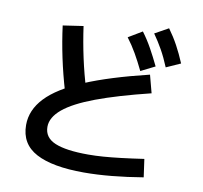

<svg xmlns="http://www.w3.org/2000/svg" viewBox="-95 -958 1191 1125"><g transform="rotate(10 500.0 -395.5)"><path d="M475 64Q288 64 191 12.5Q94 -39 94 -152Q94 -241 163.5 -314.5Q233 -388 379.5 -450Q526 -512 758 -568L786 -462Q591 -414 465.5 -367Q340 -320 279.5 -269.5Q219 -219 219 -163Q219 -99 284.5 -71.5Q350 -44 482 -44Q525 -44 572 -47.5Q619 -51 677.5 -58Q736 -65 811 -76L826 31Q730 47 641.5 55.5Q553 64 475 64ZM285 -383Q256 -481 236 -575.5Q216 -670 204 -763L325 -781Q338 -688 358 -595.5Q378 -503 406 -412ZM698 -579Q672 -633 647 -676.5Q622 -720 591 -761L673 -810Q705 -767 730.5 -721Q756 -675 782 -621ZM841 -626Q818 -682 793.5 -725.5Q769 -769 740 -810L821 -855Q853 -811 878 -765Q903 -719 926 -664Z"/></g></svg>

Font: M PLUS 2 SemiBold
Style: Regular
Weight: 600
Designer: Coji Morishita
Foundry: UNDERFOREST DESIGN
Version: Version 1.001